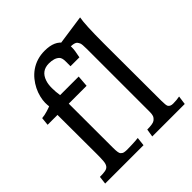

<svg xmlns="http://www.w3.org/2000/svg" viewBox="-216 -1012 1182 1182"><g transform="rotate(-45 375.0 -421.0)"><path d="M223.1 -506.3 223.6 -120.1Q223.6 -75.7 232.4 -65.9Q241.2 -56.2 252.2 -54Q263.2 -51.8 273.4 -51.8Q283.7 -51.8 294.4 -52Q305.2 -52.2 319.3 -52.7Q352.1 -53.7 374 -56.6L367.7 0H33.7L40 -51.8Q70.8 -51.8 87.9 -55.2Q105 -58.6 113.5 -70.3Q122.1 -82 124 -104.2Q126 -126.5 126 -163.6L125 -506.3H39.1L44.4 -559.1Q66.4 -560.5 93.3 -568.8Q120.1 -577.1 126 -580.1Q124 -593.8 124 -613.8Q124 -633.8 130.6 -661.4Q137.2 -689 150.1 -714.8Q163.1 -740.7 181.9 -763.9Q200.7 -787.1 225.6 -804.7Q279.3 -841.8 348.1 -841.8Q436.5 -841.8 467.8 -789.1Q481.9 -765.6 481.9 -740.7Q481.9 -710.4 472.7 -670.4L471.2 -661.6H393.6V-703.6Q393.6 -734.9 380.9 -746.6Q358.4 -768.1 311.5 -768.1Q246.6 -768.1 225.6 -705.1Q217.3 -681.6 217.3 -647.9Q217.3 -614.3 222.7 -581.1H384.3L378.4 -506.3ZM647.9 -832.5Q637.7 -779.3 637.7 -618.7V-583.5L638.7 -116.2Q638.7 -76.2 644.5 -66.4Q653.8 -51.8 677.2 -51.8Q710 -51.8 734.4 -57.1L726.6 0H443.8L452.1 -51.8Q502.9 -51.8 517.3 -63Q531.7 -74.2 535.9 -86.2Q540 -98.1 540 -115.7V-666.5Q540 -708 534.9 -718.3Q529.8 -728.5 525.6 -733.6Q521.5 -738.8 512.9 -741.9Q504.4 -745.1 493.2 -746.1Q477.5 -748 441.4 -748L447.3 -803.7Z"/></g></svg>

Font: HeadlandOne
Style: Regular
Weight: 400
Designer: Gary Lonergan
Foundry: Sorkin Type Co.
Version: Version 1.002